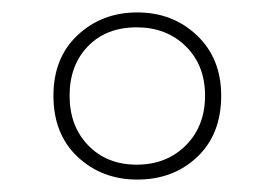

<svg xmlns="http://www.w3.org/2000/svg" viewBox="-20 -744 442 309"><path d="M201 -455Q144 -455 105 -491.5Q66 -528 66 -590Q66 -651 105 -687.5Q144 -724 201 -724Q258 -724 297 -687Q336 -650 336 -590Q336 -528 297.5 -491.5Q259 -455 201 -455ZM200 -479Q248 -479 279 -510Q310 -541 310 -590Q310 -639 279 -669.5Q248 -700 200 -700Q151 -700 121.5 -669.5Q92 -639 92 -590Q92 -541 122 -510Q152 -479 200 -479Z"/></svg>

Font: Noto Sans Khmer UI SemiCondensed Thin
Style: Regular
Weight: 100
Width: 4
Designer: Danh Hong and the Monotype Design Team
Foundry: Monotype Imaging Inc.
Version: Version 2.002; ttfautohint (v1.8.4.7-5d5b)